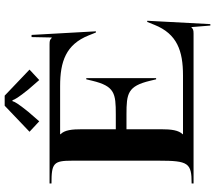

<svg xmlns="http://www.w3.org/2000/svg" viewBox="-68 -758 897 800"><g transform="rotate(-90 380.0 -358.5)"><path d="M230.5 -683.5 274 -643 313.5 -688.5C348.6 -731.9 356 -746.3 358 -754.5H362C364 -746.3 373 -730 406.5 -688.5L446 -643L489.5 -683.5L381 -787H339ZM15 0H639C655 0 658.6 -2 665.6 -9H666.6L673 70H679L693 -193H688L676 -163C638.1 -68.2 567.1 -44 465 -44H220V-45C237 -63 241 -91.5 241 -137V-279.5H303C390.2 -279.5 420.5 -274.6 443 -181L449 -156H454V-447H449L443 -422C420.5 -328.4 390.2 -324 303 -324H241V-463C241 -508.5 237.5 -536.9 220.1 -554.6L220 -556H421C523.1 -556 594.1 -531.8 632 -437L644 -407H649L634 -675H625L623.3 -591.1H621.3C614.3 -598.1 611 -600 595 -600H15V-592C100.5 -592 110 -583.3 110 -505V-145C110 -21.7 100.5 -8 15 -8Z"/></g></svg>

Font: Prida01
Style: Black
Weight: 900
Designer: gluk
Foundry: gluk
Version: Version 00.072